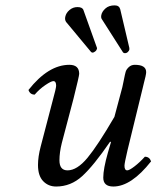

<svg xmlns="http://www.w3.org/2000/svg" viewBox="-20 -678 577 708"><path d="M505.9 -352.1 450.2 -124Q439 -76.2 439 -66.9Q439 -49.8 449.2 -49.8Q457 -49.8 476.1 -64.5Q495.1 -79.1 514.2 -100.1Q531.2 -100.1 537.1 -83Q463.9 9.8 397.9 9.8Q360.8 9.8 360.8 -22.9Q360.8 -55.2 377.9 -115.2L389.2 -153.8L386.2 -155.8Q325.2 -66.9 283.2 -28.6Q241.2 9.8 187 9.8Q158.2 9.8 139.2 -10Q120.1 -29.8 120.1 -69.8Q120.1 -99.6 129.9 -137.2L173.8 -305.2Q187 -353 187 -361.8Q187 -378.9 176.8 -378.9Q168.9 -378.9 147.5 -364.5Q126 -350.1 107.9 -329.1Q90.8 -329.1 85 -346.2Q158.2 -439 235.8 -439Q272 -439 272 -405.8Q272 -397.9 251 -314L208 -150.9Q199.2 -115.7 199.2 -86.9Q199.2 -49.8 229 -49.8Q264.2 -49.8 302.5 -95.9Q340.8 -142.1 401.9 -247.1L431.2 -356.9Q433.1 -364.7 437 -384.8Q440.9 -404.8 443.4 -413.3Q445.8 -421.9 454.8 -430.4Q463.9 -439 477.1 -439Q519 -439 519 -412.1Q519 -407.2 516.6 -396Q514.2 -384.8 510.5 -371.3Q506.8 -357.9 505.9 -352.1ZM265.6 -651.9Q283.7 -651.9 287.6 -641.1L337.4 -502Q338.4 -501 337.4 -498Q335.9 -491.7 330.3 -487.8Q324.7 -483.9 321.8 -483.9Q317.9 -483.9 315.4 -486.8L223.6 -597.2Q218.3 -605.5 220.7 -616.2Q223.6 -630.4 236.3 -641.1Q249 -651.9 265.6 -651.9ZM402.8 -658.2Q419.4 -658.2 423.3 -644L457 -501Q457.5 -498 457 -495.1Q456.5 -491.7 451.9 -486.8Q447.3 -481.9 440.4 -481.9Q436.5 -481.9 433.6 -484.9L356.4 -606Q351.6 -611.8 353.5 -622.1Q356 -635.3 368.7 -646.7Q381.3 -658.2 402.8 -658.2Z"/></svg>

Font: Linux Libertine
Style: Italic
Weight: 400
Italic angle: -12°
Designer: Philipp H. Poll
Foundry: Philipp H. Poll
Version: Version 5.1.6 ; ttfautohint (v0.9)